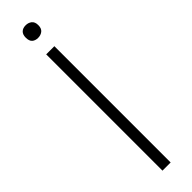

<svg xmlns="http://www.w3.org/2000/svg" viewBox="-310 -881 864 864"><g transform="rotate(-45 122.0 -449.0)"><path d="M96 -740H148V0H96ZM123 -818Q105 -818 94.5 -827.5Q84 -837 84 -858Q84 -878 94.5 -888Q105 -898 123 -898Q140 -898 152 -888.5Q164 -879 164 -858Q164 -837 152 -827.5Q140 -818 123 -818Z"/></g></svg>

Font: Encode Sans Normal
Style: ExtraLight
Weight: 200
Designer: Pablo Impallari, Andres Torresi
Foundry: Pablo Impallari, Andres Torresi
Version: Version 1.000; ttfautohint (v1.00) -l 8 -r 50 -G 200 -x 14 -